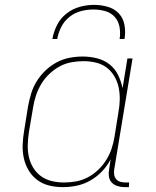

<svg xmlns="http://www.w3.org/2000/svg" viewBox="-20 -760 640 788"><path d="M238 8Q209 8 182 1.5Q155 -5 133.5 -21Q112 -37 98 -60Q84 -83 78 -110Q72 -137 73 -165.5Q74 -194 79 -223L95 -323Q100 -350 108 -376.5Q116 -403 131 -427Q146 -451 167 -471Q188 -491 213.5 -504.5Q239 -518 266 -523Q293 -528 320 -528Q350 -528 379 -520.5Q408 -513 430 -495.5Q452 -478 464.5 -452.5Q477 -427 483 -398L503 -520H524L449 -66Q447 -55 448.5 -44Q450 -33 456.5 -25Q463 -17 473.5 -14Q484 -11 495 -11H510L509 8H491Q476 8 462 3.5Q448 -1 438.5 -11Q429 -21 427 -36Q425 -51 428 -66L434 -106Q420 -79 398.5 -56.5Q377 -34 350.5 -19Q324 -4 295.5 2Q267 8 238 8ZM243 -11Q267 -11 292 -15.5Q317 -20 340 -32Q363 -44 382.5 -62.5Q402 -81 416 -103.5Q430 -126 438 -150Q446 -174 450 -199L466 -299Q471 -325 471.5 -351Q472 -377 467 -401Q462 -425 449.5 -446.5Q437 -468 418 -482.5Q399 -497 374 -503Q349 -509 323 -509Q299 -509 273.5 -504.5Q248 -500 225 -487.5Q202 -475 182.5 -456.5Q163 -438 149.5 -415.5Q136 -393 128 -369Q120 -345 116 -320L99 -220Q95 -194 94 -168.5Q93 -143 98 -118.5Q103 -94 115.5 -73Q128 -52 147.5 -37.5Q167 -23 192 -17Q217 -11 243 -11ZM195 -600Q200 -629 214 -657Q228 -685 253 -704.5Q278 -724 307.5 -732Q337 -740 366 -740Q395 -740 422.5 -732Q450 -724 468 -704.5Q486 -685 491 -657Q496 -629 491 -600H471Q475 -625 470.5 -649.5Q466 -674 450.5 -691Q435 -708 411.5 -714.5Q388 -721 363 -721Q338 -721 312.5 -714.5Q287 -708 265.5 -691Q244 -674 231.5 -649.5Q219 -625 215 -600Z"/></svg>

Font: Iosevka HT Thin Extended
Style: Italic
Weight: 100
Width: 7
Italic angle: -9°
Monospace: yes
Designer: Belleve Invis
Foundry: Belleve Invis
Version: Version 32.3.0; ttfautohint (v1.8.4)